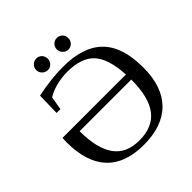

<svg xmlns="http://www.w3.org/2000/svg" viewBox="-212 -973 1147 1147"><g transform="rotate(-45 361.0 -400.0)"><path d="M341.3 -623Q294.4 -623 249.3 -611.6Q204.1 -600.1 169.9 -579.1L155.3 -494.1H123L126 -637.2Q243.2 -662.1 345.2 -662.1Q514.2 -662.1 597.9 -578.9Q681.6 -495.6 681.6 -319.8Q681.6 -159.2 598.4 -74.7Q515.1 9.8 356.9 9.8Q200.2 9.8 120.6 -75.7Q41 -161.1 41 -327.6L42.5 -363.8H578.1Q570.8 -502.4 516.4 -562.7Q461.9 -623 341.3 -623ZM356.9 -27.8Q470.2 -27.8 524.9 -99.6Q579.6 -171.4 579.6 -319.8H143.1Q143.1 -172.9 195.8 -100.3Q248.5 -27.8 356.9 -27.8ZM488.8 -761.2Q488.8 -740.7 475.1 -726.3Q461.4 -711.9 440.9 -711.9Q420.4 -711.9 406.2 -727.1Q392.1 -742.2 392.1 -761.2Q392.1 -781.7 406.2 -795.9Q420.4 -810.1 440.9 -810.1Q461.4 -810.1 475.1 -795.9Q488.8 -781.7 488.8 -761.2ZM314.9 -761.2Q314.9 -740.7 301.3 -726.3Q287.6 -711.9 267.1 -711.9Q247.1 -711.9 232.4 -726.6Q217.8 -741.2 217.8 -761.2Q217.8 -781.7 232.9 -795.9Q248 -810.1 267.1 -810.1Q287.6 -810.1 301.3 -795.9Q314.9 -781.7 314.9 -761.2Z"/></g></svg>

Font: Times New Roman
Style: Regular
Weight: 400
Designer: Steve Matteson
Foundry: Ascender Corporation
Version: Version 2.00.3